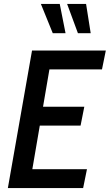

<svg xmlns="http://www.w3.org/2000/svg" viewBox="-20 -957 558 977"><path d="M422.5 -96 403 0H20L143 -700H518.5L499 -604H231.5L199 -414H409L390 -318H182.5L144.5 -96ZM248.5 -788 188 -937H284L313.5 -788ZM376.5 -788 321.5 -937H418L441.5 -788Z"/></svg>

Font: Cabin Condensed Medium
Style: Italic
Weight: 500
Width: 3
Italic angle: -10°
Designer: Pablo Impallari
Foundry: Pablo Impallari. http://www.impallari.com Igino Marini. http://www.ikern.com
Version: Version 3.001; ttfautohint (v1.8.3)